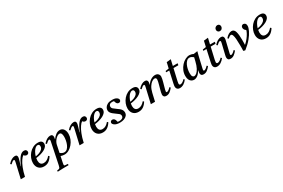

<svg xmlns="http://www.w3.org/2000/svg" viewBox="140 -2226 5861 3970"><g transform="rotate(-30 3070.5 -241.0)"><path d="M144 0H44L126 -355Q133 -384 133 -393Q133 -417 115 -417Q101 -417 78.5 -401.5Q56 -386 34 -363Q27 -368 21.5 -373Q16 -378 11 -384Q51 -431 94 -454.5Q137 -478 174 -478Q207 -478 218 -462.5Q229 -447 229 -426Q229 -413 225 -395.5Q221 -378 209 -337L177 -234L183 -233Q235 -358 285 -419Q335 -480 393 -480Q428 -480 442.5 -462Q457 -444 457 -423Q457 -398 441 -384Q425 -370 403 -370Q387 -370 369 -378.5Q351 -387 339 -406Q308 -386 272 -333.5Q236 -281 202.5 -197.5Q169 -114 144 0Z M833 -398Q833 -359 808 -328.5Q783 -298 740.5 -276Q698 -254 646 -240Q594 -226 540 -220Q534 -189 534 -162Q534 -112 556 -82.5Q578 -53 627 -53Q670 -53 708 -76Q746 -99 775 -136Q791 -127 798 -117Q764 -59 715 -23.5Q666 12 598 12Q519 12 473.5 -35.5Q428 -83 428 -163Q428 -219 450 -275Q472 -331 511.5 -377.5Q551 -424 605.5 -452Q660 -480 724 -480Q780 -480 806.5 -458Q833 -436 833 -398ZM548 -255Q595 -261 638.5 -277.5Q682 -294 710 -321.5Q738 -349 738 -389Q738 -411 728 -424.5Q718 -438 696 -438Q665 -438 636 -411.5Q607 -385 584 -343Q561 -301 548 -255Z M996 -4 967 135Q963 157 961.5 168.5Q960 180 960 186Q960 203 977.5 206.5Q995 210 1045 211Q1047 219 1046.5 227.5Q1046 236 1045 241Q977 242 913 242Q849 242 785 247Q784 242 784 234Q784 226 785 220Q816 216 831.5 210.5Q847 205 854.5 189.5Q862 174 868 142L969 -345Q974 -365 975.5 -376Q977 -387 977 -393Q977 -417 959 -417Q945 -417 922.5 -401.5Q900 -386 878 -363Q871 -368 865.5 -373Q860 -378 855 -384Q895 -431 937.5 -454.5Q980 -478 1017 -478Q1051 -478 1064.5 -461Q1078 -444 1078 -420Q1078 -412 1076.5 -401Q1075 -390 1070 -365H1074Q1109 -415 1154 -447.5Q1199 -480 1249 -480Q1305 -480 1337 -436Q1369 -392 1369 -321Q1369 -258 1345 -199Q1321 -140 1280.5 -92.5Q1240 -45 1190 -17Q1140 11 1087 11Q1067 11 1043.5 7Q1020 3 996 -4ZM1047 -248 1010 -72Q1033 -53 1056.5 -42.5Q1080 -32 1104 -32Q1145 -32 1175 -60.5Q1205 -89 1224 -133Q1243 -177 1252 -225.5Q1261 -274 1261 -314Q1261 -417 1204 -417Q1181 -417 1156 -401.5Q1131 -386 1108 -361Q1085 -336 1069 -306.5Q1053 -277 1047 -248Q1047 -248 1047 -248Z M1547 0H1447L1529 -355Q1536 -384 1536 -393Q1536 -417 1518 -417Q1504 -417 1481.5 -401.5Q1459 -386 1437 -363Q1430 -368 1424.5 -373Q1419 -378 1414 -384Q1454 -431 1497 -454.5Q1540 -478 1577 -478Q1610 -478 1621 -462.5Q1632 -447 1632 -426Q1632 -413 1628 -395.5Q1624 -378 1612 -337L1580 -234L1586 -233Q1638 -358 1688 -419Q1738 -480 1796 -480Q1831 -480 1845.5 -462Q1860 -444 1860 -423Q1860 -398 1844 -384Q1828 -370 1806 -370Q1790 -370 1772 -378.5Q1754 -387 1742 -406Q1711 -386 1675 -333.5Q1639 -281 1605.5 -197.5Q1572 -114 1547 0Z M2236 -398Q2236 -359 2211 -328.5Q2186 -298 2143.5 -276Q2101 -254 2049 -240Q1997 -226 1943 -220Q1937 -189 1937 -162Q1937 -112 1959 -82.5Q1981 -53 2030 -53Q2073 -53 2111 -76Q2149 -99 2178 -136Q2194 -127 2201 -117Q2167 -59 2118 -23.5Q2069 12 2001 12Q1922 12 1876.5 -35.5Q1831 -83 1831 -163Q1831 -219 1853 -275Q1875 -331 1914.5 -377.5Q1954 -424 2008.5 -452Q2063 -480 2127 -480Q2183 -480 2209.5 -458Q2236 -436 2236 -398ZM1951 -255Q1998 -261 2041.5 -277.5Q2085 -294 2113 -321.5Q2141 -349 2141 -389Q2141 -411 2131 -424.5Q2121 -438 2099 -438Q2068 -438 2039 -411.5Q2010 -385 1987 -343Q1964 -301 1951 -255Z M2408 12Q2329 12 2287 -16Q2245 -44 2245 -75Q2245 -92 2258 -107Q2271 -122 2296 -122Q2321 -122 2336.5 -108Q2352 -94 2360.5 -72Q2369 -50 2372 -28Q2383 -25 2393.5 -24Q2404 -23 2414 -23Q2455 -23 2483 -40.5Q2511 -58 2511 -93Q2511 -124 2487 -145.5Q2463 -167 2417 -198Q2390 -217 2365 -237.5Q2340 -258 2324 -283Q2308 -308 2308 -339Q2308 -371 2327.5 -403.5Q2347 -436 2389 -457.5Q2431 -479 2496 -479Q2568 -479 2604 -454Q2640 -429 2640 -400Q2640 -385 2629.5 -369Q2619 -353 2593 -353Q2560 -353 2542.5 -379.5Q2525 -406 2521 -436Q2500 -441 2479 -441Q2439 -441 2418 -422.5Q2397 -404 2397 -375Q2397 -344 2421.5 -321.5Q2446 -299 2493 -267Q2520 -249 2545 -228.5Q2570 -208 2586 -182.5Q2602 -157 2602 -122Q2602 -80 2577 -50Q2552 -20 2508 -4Q2464 12 2408 12Z M3091 -398Q3091 -359 3066 -328.5Q3041 -298 2998.5 -276Q2956 -254 2904 -240Q2852 -226 2798 -220Q2792 -189 2792 -162Q2792 -112 2814 -82.5Q2836 -53 2885 -53Q2928 -53 2966 -76Q3004 -99 3033 -136Q3049 -127 3056 -117Q3022 -59 2973 -23.5Q2924 12 2856 12Q2777 12 2731.5 -35.5Q2686 -83 2686 -163Q2686 -219 2708 -275Q2730 -331 2769.5 -377.5Q2809 -424 2863.5 -452Q2918 -480 2982 -480Q3038 -480 3064.5 -458Q3091 -436 3091 -398ZM2806 -255Q2853 -261 2896.5 -277.5Q2940 -294 2968 -321.5Q2996 -349 2996 -389Q2996 -411 2986 -424.5Q2976 -438 2954 -438Q2923 -438 2894 -411.5Q2865 -385 2842 -343Q2819 -301 2806 -255Z M3291 -182 3249 0H3149L3231 -355Q3238 -384 3238 -393Q3238 -417 3220 -417Q3206 -417 3183.5 -401.5Q3161 -386 3139 -363Q3132 -368 3126.5 -373Q3121 -378 3116 -384Q3156 -431 3198.5 -454.5Q3241 -478 3278 -478Q3312 -478 3326 -461Q3340 -444 3340 -421Q3340 -409 3336.5 -392.5Q3333 -376 3330 -358H3333Q3371 -419 3422.5 -449.5Q3474 -480 3522 -480Q3570 -480 3595.5 -453.5Q3621 -427 3621 -389Q3621 -368 3613.5 -333Q3606 -298 3595 -258Q3584 -218 3573 -179.5Q3562 -141 3554.5 -111.5Q3547 -82 3547 -70Q3547 -63 3551 -57Q3555 -51 3565 -51Q3582 -51 3608 -69Q3634 -87 3655 -113Q3668 -104 3678 -93Q3644 -48 3604.5 -18Q3565 12 3517 12Q3480 12 3463 -6.5Q3446 -25 3446 -53Q3446 -73 3453.5 -106Q3461 -139 3472 -178Q3483 -217 3493.5 -255.5Q3504 -294 3511.5 -326Q3519 -358 3519 -376Q3519 -396 3510 -409Q3501 -422 3478 -422Q3449 -422 3413 -397Q3377 -372 3344.5 -321Q3312 -270 3293 -190Z M4043 -413H3928L3865 -139Q3856 -100 3856 -83Q3856 -67 3863 -57.5Q3870 -48 3888 -48Q3909 -48 3938 -65.5Q3967 -83 3990 -112Q4003 -103 4013 -92Q3978 -43 3933 -15Q3888 13 3840 13Q3808 13 3789.5 0Q3771 -13 3764 -31.5Q3757 -50 3757 -66Q3757 -77 3759 -93Q3761 -109 3766 -132L3828 -413H3753Q3753 -421 3754 -428Q3755 -435 3758 -442L3837 -454Q3844 -483 3852.5 -519.5Q3861 -556 3868 -589Q3892 -591 3917.5 -593.5Q3943 -596 3967 -600L3970 -596Q3963 -566 3956 -535.5Q3949 -505 3938 -457H4051Q4051 -445 4049 -434.5Q4047 -424 4043 -413Z M4178 11Q4147 11 4119 -5.5Q4091 -22 4074 -57Q4057 -92 4057 -147Q4057 -215 4083 -275Q4109 -335 4151 -381Q4193 -427 4243.5 -453.5Q4294 -480 4343 -480Q4362 -480 4386 -474.5Q4410 -469 4436 -456Q4457 -459 4479.5 -462Q4502 -465 4526 -469L4529 -465Q4517 -423 4508 -385.5Q4499 -348 4490 -309L4444 -111Q4443 -104 4440 -93Q4437 -82 4437 -72Q4437 -63 4441 -57Q4445 -51 4455 -51Q4472 -51 4498 -69Q4524 -87 4545 -113Q4558 -104 4568 -93Q4534 -48 4495 -18Q4456 12 4407 12Q4370 12 4354 -6.5Q4338 -25 4338 -53Q4338 -80 4349 -115H4344Q4307 -51 4264.5 -20Q4222 11 4178 11ZM4410 -393Q4389 -412 4366 -423.5Q4343 -435 4319 -435Q4282 -435 4253 -408Q4224 -381 4204 -338.5Q4184 -296 4174 -247.5Q4164 -199 4164 -155Q4164 -95 4180 -73.5Q4196 -52 4218 -52Q4244 -52 4275.5 -77.5Q4307 -103 4337.5 -159.5Q4368 -216 4390 -309Z M4931 -413H4816L4753 -139Q4744 -100 4744 -83Q4744 -67 4751 -57.5Q4758 -48 4776 -48Q4797 -48 4826 -65.5Q4855 -83 4878 -112Q4891 -103 4901 -92Q4866 -43 4821 -15Q4776 13 4728 13Q4696 13 4677.5 0Q4659 -13 4652 -31.5Q4645 -50 4645 -66Q4645 -77 4647 -93Q4649 -109 4654 -132L4716 -413H4641Q4641 -421 4642 -428Q4643 -435 4646 -442L4725 -454Q4732 -483 4740.5 -519.5Q4749 -556 4756 -589Q4780 -591 4805.5 -593.5Q4831 -596 4855 -600L4858 -596Q4851 -566 4844 -535.5Q4837 -505 4826 -457H4939Q4939 -445 4937 -434.5Q4935 -424 4931 -413Z M5189 -113Q5202 -104 5212 -93Q5178 -48 5138.5 -18Q5099 12 5051 12Q5014 12 4997 -6.5Q4980 -25 4980 -56Q4980 -67 4982 -79.5Q4984 -92 4987 -105L5047 -355Q5054 -384 5054 -393Q5054 -417 5036 -417Q5022 -417 4999.5 -401.5Q4977 -386 4955 -363Q4948 -368 4942.5 -373Q4937 -378 4932 -384Q4972 -431 5014.5 -454.5Q5057 -478 5094 -478Q5128 -478 5142.5 -460.5Q5157 -443 5157 -417Q5157 -408 5155.5 -397.5Q5154 -387 5152 -376L5088 -110Q5087 -103 5084 -92.5Q5081 -82 5081 -72Q5081 -63 5085 -57Q5089 -51 5099 -51Q5116 -51 5142 -69Q5168 -87 5189 -113ZM5143 -594Q5116 -594 5099 -612Q5082 -630 5082 -656Q5082 -686 5103.5 -707.5Q5125 -729 5155 -729Q5182 -729 5198 -711.5Q5214 -694 5214 -668Q5214 -638 5194 -616Q5174 -594 5143 -594Z M5355 0Q5357 -36 5357 -69.5Q5357 -103 5357 -134Q5357 -216 5352 -278.5Q5347 -341 5334 -377Q5321 -413 5297 -413Q5285 -413 5266 -402.5Q5247 -392 5224 -368Q5217 -373 5211.5 -378Q5206 -383 5201 -389Q5237 -433 5275 -454.5Q5313 -476 5347 -476Q5408 -476 5429 -406Q5450 -336 5450 -214Q5450 -185 5449.5 -150.5Q5449 -116 5448 -88Q5498 -132 5535 -179Q5572 -226 5595 -269Q5618 -312 5625 -342Q5599 -358 5587.5 -379.5Q5576 -401 5576 -421Q5576 -445 5590.5 -462.5Q5605 -480 5630 -480Q5653 -480 5673 -462Q5693 -444 5693 -405Q5693 -360 5660 -291Q5627 -222 5561.5 -143Q5496 -64 5399 11Q5391 11 5377 7.5Q5363 4 5355 0Z M6132 -398Q6132 -359 6107 -328.5Q6082 -298 6039.5 -276Q5997 -254 5945 -240Q5893 -226 5839 -220Q5833 -189 5833 -162Q5833 -112 5855 -82.5Q5877 -53 5926 -53Q5969 -53 6007 -76Q6045 -99 6074 -136Q6090 -127 6097 -117Q6063 -59 6014 -23.5Q5965 12 5897 12Q5818 12 5772.5 -35.5Q5727 -83 5727 -163Q5727 -219 5749 -275Q5771 -331 5810.5 -377.5Q5850 -424 5904.5 -452Q5959 -480 6023 -480Q6079 -480 6105.5 -458Q6132 -436 6132 -398ZM5847 -255Q5894 -261 5937.5 -277.5Q5981 -294 6009 -321.5Q6037 -349 6037 -389Q6037 -411 6027 -424.5Q6017 -438 5995 -438Q5964 -438 5935 -411.5Q5906 -385 5883 -343Q5860 -301 5847 -255Z"/></g></svg>

Font: Tiro Bangla
Style: Italic
Weight: 400
Italic angle: -11°
Designer: Bangla: John Hudson & Fiona Ross, assisted by Neelakash Kshetrimayum. Latin: John Hudson with Paul Hanslow, assisted by 
Foundry: Tiro Typeworks Ltd.
Version: Version 1.60